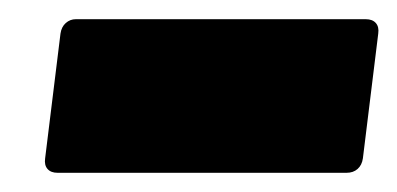

<svg xmlns="http://www.w3.org/2000/svg" viewBox="-20 -385 414 200"><path d="M27 -220 43 -350Q44 -357 48.5 -361Q53 -365 59 -365H361Q368 -365 371.5 -361Q375 -357 374 -350L358 -220Q357 -213 352.5 -209Q348 -205 341 -205H40Q33 -205 29.5 -209Q26 -213 27 -220Z"/></svg>

Font: Barlow Semi Condensed Black
Style: Italic
Weight: 900
Width: 4
Italic angle: -7°
Designer: Jeremy Tribby
Foundry: Tribby Type
Version: Version 1.408